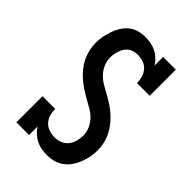

<svg xmlns="http://www.w3.org/2000/svg" viewBox="-221 -838 941 941"><g transform="rotate(45 250.0 -367.5)"><path d="M284 8Q264 8 245 4.5Q226 1 209 -7.5Q192 -16 177.5 -29.5Q163 -43 153 -59V0H65V-181H153Q153 -161 158.5 -141.5Q164 -122 177.5 -107.5Q191 -93 210 -86.5Q229 -80 249 -80Q269 -80 288 -87.5Q307 -95 319.5 -110.5Q332 -126 337.5 -146Q343 -166 343 -186Q343 -210 333 -232.5Q323 -255 306 -272.5Q289 -290 267.5 -302Q246 -314 225 -326Q204 -338 183.5 -351.5Q163 -365 145 -381Q127 -397 111.5 -416Q96 -435 85.5 -457Q75 -479 69.5 -503Q64 -527 64 -551Q64 -574 68.5 -596.5Q73 -619 80.5 -641Q88 -663 100.5 -682.5Q113 -702 131 -716.5Q149 -731 171.5 -737Q194 -743 217 -743Q236 -743 255 -739.5Q274 -736 291 -727.5Q308 -719 322.5 -705.5Q337 -692 347 -676V-735H435V-554H347Q347 -574 341.5 -593Q336 -612 323 -627Q310 -642 291 -648.5Q272 -655 252 -655Q239 -655 226.5 -652Q214 -649 203.5 -641.5Q193 -634 185.5 -623Q178 -612 174 -600Q170 -588 167.5 -575.5Q165 -563 165 -550Q165 -526 175 -503Q185 -480 202 -462.5Q219 -445 240 -433Q261 -421 282.5 -409Q304 -397 324 -384Q344 -371 362.5 -354.5Q381 -338 396 -319Q411 -300 422 -278.5Q433 -257 438.5 -233Q444 -209 444 -184Q444 -161 439.5 -138Q435 -115 426.5 -93Q418 -71 404.5 -51.5Q391 -32 372 -18Q353 -4 330 2Q307 8 284 8Z"/></g></svg>

Font: Iosevka Slab Semibold
Style: Regular
Weight: 600
Monospace: yes
Designer: Belleve Invis
Foundry: Belleve Invis
Version: Version 11.1.1; ttfautohint (v1.8.3)